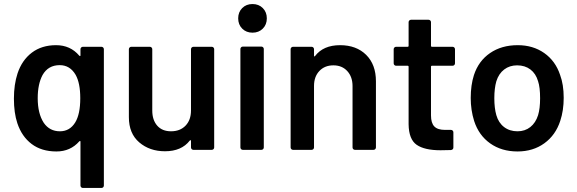

<svg xmlns="http://www.w3.org/2000/svg" viewBox="-20 -743 2863 952"><path d="M379 -499Q379 -504 382.5 -507.5Q386 -511 391 -511H483Q488 -511 491.5 -507.5Q495 -504 495 -499V177Q495 182 491.5 185.5Q488 189 483 189H391Q386 189 382.5 185.5Q379 182 379 177V-40Q379 -43 378 -43.5Q377 -44 376 -44Q375 -44 373 -42Q329 8 260 8Q186 8 137 -29Q88 -66 66 -132Q49 -183 49 -254Q49 -324 67 -379Q89 -445 138 -482Q187 -519 258 -519Q329 -519 373 -467Q375 -465 376 -465Q377 -465 378 -465.5Q379 -466 379 -469ZM353 -136Q378 -177 378 -256Q378 -331 355 -372Q327 -420 276 -420Q219 -420 191 -371Q167 -326 167 -256Q167 -180 197 -134Q226 -92 277 -92Q326 -92 353 -136Z M927 -499Q927 -504 930.5 -507.5Q934 -511 939 -511H1030Q1035 -511 1038.5 -507.5Q1042 -504 1042 -499V-12Q1042 -7 1038.5 -3.5Q1035 0 1030 0H939Q934 0 930.5 -3.5Q927 -7 927 -12V-44Q927 -47 926 -47.5Q925 -48 924 -48Q923 -48 921 -46Q880 7 798 7Q722 7 670.5 -37Q619 -81 619 -162V-499Q619 -504 622.5 -507.5Q626 -511 631 -511H723Q728 -511 731.5 -507.5Q735 -504 735 -499V-195Q735 -148 759.5 -120Q784 -92 828 -92Q873 -92 900 -120Q927 -148 927 -195Z M1232 -581Q1201 -581 1181 -601Q1161 -621 1161 -652Q1161 -683 1181 -703Q1201 -723 1232 -723Q1263 -723 1283 -703Q1303 -683 1303 -652Q1303 -621 1283 -601Q1263 -581 1232 -581ZM1184 0Q1179 0 1175.5 -3.5Q1172 -7 1172 -12V-500Q1172 -505 1175.5 -508.5Q1179 -512 1184 -512H1276Q1281 -512 1284.5 -508.5Q1288 -505 1288 -500V-12Q1288 -7 1284.5 -3.5Q1281 0 1276 0Z M1666 -519Q1747 -519 1795.5 -471Q1844 -423 1844 -340V-12Q1844 -7 1840.5 -3.5Q1837 0 1832 0H1740Q1735 0 1731.5 -3.5Q1728 -7 1728 -12V-316Q1728 -362 1702 -390.5Q1676 -419 1633 -419Q1590 -419 1563.5 -391Q1537 -363 1537 -317V-12Q1537 -7 1533.5 -3.5Q1530 0 1525 0H1433Q1428 0 1424.5 -3.5Q1421 -7 1421 -12V-499Q1421 -504 1424.5 -507.5Q1428 -511 1433 -511H1525Q1530 -511 1533.5 -507.5Q1537 -504 1537 -499V-467Q1537 -464 1538.5 -463.5Q1540 -463 1540 -463Q1541 -463 1542 -465Q1583 -519 1666 -519Z M2236 -429Q2236 -424 2232.5 -420.5Q2229 -417 2224 -417H2122Q2117 -417 2117 -412V-171Q2117 -133 2133.5 -116Q2150 -99 2186 -99H2216Q2221 -99 2224.5 -95.5Q2228 -92 2228 -87V-12Q2228 -1 2216 1L2164 2Q2085 2 2046 -25Q2007 -52 2006 -127V-412Q2006 -417 2001 -417H1944Q1939 -417 1935.5 -420.5Q1932 -424 1932 -429V-499Q1932 -504 1935.5 -507.5Q1939 -511 1944 -511H2001Q2006 -511 2006 -516V-633Q2006 -638 2009.5 -641.5Q2013 -645 2018 -645H2105Q2110 -645 2113.5 -641.5Q2117 -638 2117 -633V-516Q2117 -511 2122 -511H2224Q2229 -511 2232.5 -507.5Q2236 -504 2236 -499Z M2546 8Q2467 8 2410.5 -32Q2354 -72 2331 -143Q2314 -197 2314 -257Q2314 -321 2330 -371Q2353 -441 2410 -480Q2467 -519 2547 -519Q2623 -519 2678.5 -480Q2734 -441 2757 -372Q2775 -324 2775 -258Q2775 -195 2758 -144Q2735 -73 2679 -32.5Q2623 8 2546 8ZM2546 -92Q2583 -92 2609.5 -113Q2636 -134 2648 -172Q2658 -205 2658 -256Q2658 -310 2648 -340Q2637 -378 2610 -398.5Q2583 -419 2544 -419Q2507 -419 2480 -398.5Q2453 -378 2441 -340Q2431 -305 2431 -256Q2431 -207 2441 -172Q2452 -134 2479.5 -113Q2507 -92 2546 -92Z"/></svg>

Font: LinhAnh SemBd
Style: Regular
Weight: 600
Monospace: yes
Designer: Jeremy Tribby
Foundry: Tribby Type
Version: Version 1.408